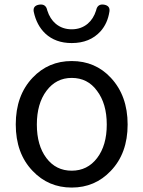

<svg xmlns="http://www.w3.org/2000/svg" viewBox="-20 -832 646 865"><path d="M303 13Q198 13 127 -62Q51 -141 51 -271.5Q51 -402 127 -482Q198 -557 303 -557Q409 -557 479 -482Q555 -401 555 -271Q555 -141 479 -62Q408 13 303 13ZM303 -63Q374 -63 417.5 -120Q461 -177 461 -271Q461 -365 417 -423Q375 -481 303 -481Q233 -481 189.5 -423Q146 -365 146 -271Q146 -177 189 -120Q232 -63 303 -63ZM303 -638Q230 -638 184 -681Q145 -718 132 -779Q127 -806 156 -811Q187 -816 193 -785Q205 -747 231 -725Q261 -700 303 -700Q345 -700 375 -725Q401 -747 413 -785Q419 -816 449 -811Q477 -806 473 -780Q465 -727 433 -691Q385 -638 303 -638Z"/></svg>

Font: GenSenRounded JP R
Style: Regular
Weight: 400
Version: Version 1.501;PS 1;hotconv 16.6.51;makeotf.lib2.5.65220